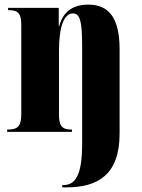

<svg xmlns="http://www.w3.org/2000/svg" viewBox="-20 -570 616 830"><path d="M249 240H267C401 240 497 187 497 8V-357C497 -492 451 -550 362 -550C289 -550 251 -514 236 -457H234V-536H15V-526H19C59 -526 72 -511 72 -462V-78C72 -26 58 -10 15 -10H11V0H291V-10H288C248 -10 235 -26 235 -75V-352C235 -457 258 -512 295 -512C325 -512 335 -480 335 -377V53C335 189 305 230 254 230H249Z"/></svg>

Font: Noto Serif Display ExtraCondensed Black
Style: Regular
Weight: 900
Width: 2
Designer: Monotype Design Team
Foundry: Monotype Imaging Inc.
Version: Version 2.009